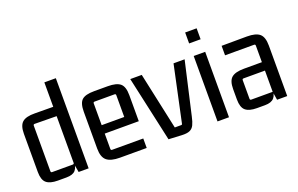

<svg xmlns="http://www.w3.org/2000/svg" viewBox="-84 -1009 2094 1351"><g transform="rotate(-20 963.0 -334.0)"><path d="M305 -675H391V0H316L305 -63L311 -88Q311 -40 291 -16.5Q271 7 222 7H158Q100 7 73 -16Q46 -39 46 -98V-384Q46 -446 74 -470Q102 -494 167 -493L305 -492ZM305 -73V-433L316 -422L141 -424Q131 -424 131 -414V-73Q131 -63 141 -63H295Q305 -63 305 -73Z M824 5H624Q556 5 525.5 -20.5Q495 -46 495 -110V-386Q495 -450 521 -473.5Q547 -497 612 -497H715Q780 -497 808 -473.5Q836 -450 836 -386V-191H570V-254H750V-417Q750 -427 740 -427H591Q581 -427 581 -417V-76Q581 -66 591 -66H824Z M1198 -95Q1190 -57 1179 -34.5Q1168 -12 1147 -2.5Q1126 7 1086 5L989 0L881 -490H967L1059 -63H1106Q1111 -63 1113 -65Q1115 -67 1116 -73L1205 -490H1288Z M1442 0H1356V-490H1442ZM1442 -584H1356V-666H1442Z M1709 7H1649Q1591 7 1564 -16Q1537 -39 1537 -98V-176Q1537 -238 1565 -261.5Q1593 -285 1658 -285H1803V-222H1632Q1622 -222 1622 -212V-73Q1622 -63 1632 -63H1792V-409Q1792 -419 1782 -419H1565V-490L1755 -491Q1821 -491 1849.5 -466.5Q1878 -442 1878 -378V0H1802L1792 -63L1798 -88Q1798 -40 1777.5 -16.5Q1757 7 1709 7Z"/></g></svg>

Font: Gemunu Libre ExtraLight Medium
Style: Regular
Weight: 500
Version: Version 1.100